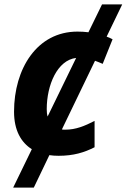

<svg xmlns="http://www.w3.org/2000/svg" viewBox="-20 -700 577 875"><path d="M134 155 205 7C218 9 232 10 247 10C315 10 364 -5 411 -29V-149C366 -126 326 -109 277 -109C272 -109 267 -109 262 -110L413 -423C425 -419 436 -414 448 -409L493 -521C484 -526 475 -530 466 -533L537 -680H445L383 -553C367 -555 350 -556 333 -556C148 -556 44 -386 44 -191C44 -106 76 -51 125 -20L40 155ZM193 -203C193 -312 241 -426 327 -436L197 -169C194 -179 193 -190 193 -203Z"/></svg>

Font: BC Sans
Style: Bold Italic
Weight: 700
Italic angle: -12°
Designer: Monotype Design Team
Province of B.C.
Foundry: Monotype Imaging Inc.
Version: Version 2.000;GOOG;noto-source:20170915:90ef993387c0